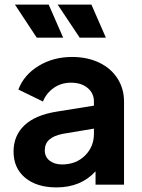

<svg xmlns="http://www.w3.org/2000/svg" viewBox="-20 -804 620 836"><path d="M39 -144Q39 -213 86 -258Q133 -303 227 -318L389 -344V-362Q389 -398 361.5 -421Q334 -444 289 -444Q247 -444 214.5 -421.5Q182 -399 167 -362L60 -414Q84 -478 148 -517Q212 -556 294 -556Q360 -556 411.5 -531.5Q463 -507 491.5 -462.5Q520 -418 520 -362V0H396V-58Q332 12 226 12Q140 12 89.5 -30Q39 -72 39 -144ZM250 -88Q311 -88 350 -126.5Q389 -165 389 -222V-244L252 -221Q213 -213 194 -195.5Q175 -178 175 -149Q175 -121 196 -104.5Q217 -88 250 -88ZM231 -784H378L441 -640H327ZM192 -784 255 -640H140L45 -784Z"/></svg>

Font: Eudoxus Sans
Style: Bold
Weight: 700
Designer: Stijn de Vries
Foundry: tokotype
Version: Version 2.005